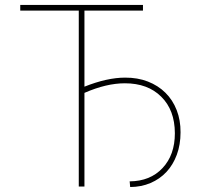

<svg xmlns="http://www.w3.org/2000/svg" viewBox="-20 -747 806 769"><path d="M501.4 2.1 499.3 -20.6Q582 -21.3 631 -73.9Q680.4 -126.4 680.4 -213.4Q680 -306.5 625.7 -359.7Q572.1 -413.4 480.1 -413.4Q405.9 -413.4 318.2 -375V0H295.5V-704.5H61.1V-727.3H552.6V-704.5H318.2V-399.9Q409.1 -436.1 480.8 -436.1Q530.9 -436.4 572.1 -420.5Q613.3 -404.5 642.6 -375.5Q671.9 -346.6 687.7 -305.9Q703.5 -265.3 703.1 -217Q703.1 -167.6 688.2 -127.3Q673.3 -87 646.7 -58.4Q620 -29.8 582.9 -14Q545.8 1.8 501.4 2.1Z"/></svg>

Font: Linik Sans Thin
Style: Regular
Weight: 100
Designer: Fonts by Rasmus Andersson / Changes by Cristiano Sobral with parts from Marc Monis
Foundry: rsms
Version: Version 3.020; ttfautohint (v1.6)